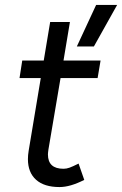

<svg xmlns="http://www.w3.org/2000/svg" viewBox="-20 -745 494 777"><path d="M93 -101Q93 -117 96 -135L145 -429H59L70 -500H157L183 -656H263L237 -500H387L375 -429H225L176 -140Q174 -126 174 -120Q174 -62 237 -62Q249 -62 261.5 -66.5Q274 -71 298 -83L321 -17Q264 12 221 12Q159 12 126 -17.5Q93 -47 93 -101ZM369 -725H454L360 -557H291Z"/></svg>

Font: Oak Sans
Style: Italic
Weight: 400
Italic angle: -9.49998°
Foundry: Erik Kennedy, Walven
Version: Version 1.000